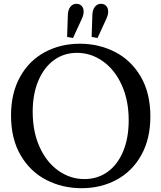

<svg xmlns="http://www.w3.org/2000/svg" viewBox="-20 -980 849 1010"><path d="M400 -750Q500 -750 584.5 -707Q669 -664 720 -577.5Q771 -491 771 -367Q771 -250 723.5 -164.5Q676 -79 593.5 -34.5Q511 10 409 10Q309 10 224.5 -33Q140 -76 89 -162.5Q38 -249 38 -373Q38 -490 85.5 -575.5Q133 -661 215.5 -705.5Q298 -750 400 -750ZM424 -38Q493 -38 545.5 -75.5Q598 -113 627.5 -183Q657 -253 657 -347Q657 -452 620.5 -532.5Q584 -613 521.5 -657.5Q459 -702 385 -702Q316 -702 263.5 -663.5Q211 -625 181.5 -555Q152 -485 152 -392Q152 -287 188.5 -206.5Q225 -126 287.5 -82Q350 -38 424 -38ZM382 -960Q399 -960 409.5 -949Q420 -938 420 -919Q420 -901 410 -880L364 -780L333 -786L337 -903Q338 -929 350.5 -944.5Q363 -960 382 -960ZM466 -903Q467 -929 479.5 -944.5Q492 -960 511 -960Q528 -960 538.5 -949Q549 -938 549 -919Q549 -901 539 -880L493 -780L462 -786Z"/></svg>

Font: Minipax
Style: Regular
Weight: 400
Designer: Raphaël Ronot, Igor Stepanchenko (Cyrillic)
Foundry: steppetype
Version: Version 1.002